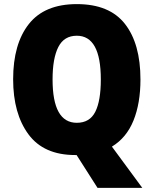

<svg xmlns="http://www.w3.org/2000/svg" viewBox="-20 -745 750 935"><path d="M354 -725Q197 -725 120.5 -628Q44 -531 44 -359Q44 -192 118.5 -91Q193 10 346 10H353L455 170H673L525 -31Q596 -74 630 -158Q664 -242 664 -358Q664 -532 588.5 -628.5Q513 -725 354 -725ZM354 -571Q471 -571 471 -358Q471 -254 444 -200.5Q417 -147 354 -147Q236 -147 236 -358Q236 -461 264 -516Q292 -571 354 -571Z"/></svg>

Font: Noto Sans UI SemiCondensed Black
Style: Regular
Weight: 900
Width: 4
Designer: Monotype Design Team
Foundry: Monotype Imaging Inc.
Version: 1.001